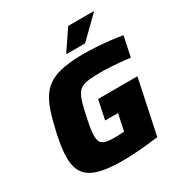

<svg xmlns="http://www.w3.org/2000/svg" viewBox="-204 -1046 1142 1205"><g transform="rotate(-30 367.0 -444.0)"><path d="M335 8Q231 8 166 -10.5Q101 -29 71 -71Q41 -113 41 -186Q41 -220 47 -262Q53 -304 64 -354Q82 -434 101.5 -493Q121 -552 149.5 -591.5Q178 -631 219 -653.5Q260 -676 319.5 -686Q379 -696 462 -696Q502 -696 550.5 -693Q599 -690 647 -684.5Q695 -679 734 -672L704 -527Q672 -531 635.5 -534.5Q599 -538 566.5 -540Q534 -542 513 -542Q458 -542 422 -539.5Q386 -537 363 -527.5Q340 -518 325.5 -497Q311 -476 300 -439Q289 -402 277 -344Q268 -302 263 -270.5Q258 -239 258 -216Q258 -186 268.5 -170.5Q279 -155 303 -149Q327 -143 365 -143Q373 -143 384.5 -143.5Q396 -144 410 -144.5Q424 -145 435 -146L460 -266H367L396 -405H681L598 -12Q558 -7 511 -2Q464 3 418 5.5Q372 8 335 8ZM366 -748V-753L463 -896H646V-891L500 -748Z"/></g></svg>

Font: Saira SemiExpanded ExtraBold
Style: Italic
Weight: 800
Width: 6
Italic angle: -12°
Designer: Hector Gatti with collaboration of the Omnibus-Type team
Foundry: Omnibus-Type
Version: Version 1.101